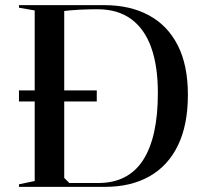

<svg xmlns="http://www.w3.org/2000/svg" viewBox="-20 -728 810 748"><path d="M53.9 -375.9H357V-332.7H53.9ZM385.5 -708Q486.5 -708 559.6 -668.6Q632.7 -629.3 672.4 -551.7Q712 -474.1 712 -358.7Q712 -241.3 673.3 -161.7Q634.6 -82 562.3 -41Q490.1 0 388.4 0H53.9V-10L115.2 -22.8V-687.3L53.9 -698V-708ZM359.5 -692Q324.9 -692 289.6 -690.2Q254.3 -688.3 230.2 -685.2V-35L250.2 -15H362.3Q479.6 -15 537.3 -104.1Q595 -193.3 595 -365.7Q595 -470.9 569 -543.3Q543 -615.8 490.7 -653.9Q438.5 -692 359.5 -692Z"/></svg>

Font: Kalnia Thin
Style: Regular
Weight: 100
Version: Version 1.105